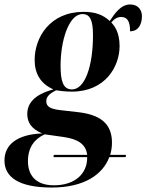

<svg xmlns="http://www.w3.org/2000/svg" viewBox="-78 -599 655 859"><path d="M154 240C298 240 382 182 411 104H484L486 94H415C420 77 423 58 423 39C423 -50 365 -86 273 -97L194 -106C149 -111 129 -121 129 -146C129 -165 141 -179 173 -195C184 -193 215 -189 243 -189C394 -189 457 -302 457 -393C457 -455 434 -483 420 -499C435 -516 448 -523 464 -523C490 -523 504 -506 504 -459C544 -459 557 -495 557 -526C557 -555 540 -579 504 -579C462 -579 434 -537 413 -505C382 -534 346 -546 296 -546C145 -546 77 -431 77 -331C77 -269 104 -224 161 -199C74 -176 44 -135 44 -89C44 -51 63 -22 111 -2C-1 2 -58 48 -58 119C-58 193 5 240 154 240ZM244 -199C203 -199 193 -239 193 -306C193 -415 229 -536 291 -536C325 -536 338 -509 338 -441C338 -303 302 -199 244 -199ZM161 104H312V107C312 176 260 230 163 230C80 230 47 183 47 122C47 60 77 22 122 2L207 14C268 23 306 44 312 94H163Z"/></svg>

Font: Noto Serif Display Condensed
Style: Bold Italic
Weight: 700
Width: 3
Italic angle: -12°
Designer: Monotype Design Team
Foundry: Monotype Imaging Inc.
Version: Version 2.009